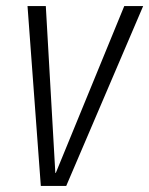

<svg xmlns="http://www.w3.org/2000/svg" viewBox="-20 -615 494 635"><path d="M115 0H199L453.5 -595H391L164.5 -43H163L131.5 -595H71Z"/></svg>

Font: Anybody SemiCondensed Light
Style: Italic
Weight: 300
Width: 4
Italic angle: -10°
Version: Version 1.113;gftools[0.9.25]